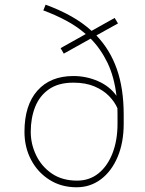

<svg xmlns="http://www.w3.org/2000/svg" viewBox="-20 -790 618 820"><path d="M165 -745.6 174.8 -770Q234.9 -748 283.9 -720.5Q333 -692.9 371.1 -658.2L469.7 -713.4L483.9 -689.9L391.6 -638.7Q450.2 -577.6 479.2 -494.6Q508.3 -411.6 508.3 -300.3V-261.2Q508.3 -181.2 482.4 -119.9Q456.5 -58.6 411.1 -24.4Q365.7 9.8 307.1 9.8Q241.7 9.8 191.4 -22Q141.1 -53.7 112.8 -107.4Q84.5 -161.1 84.5 -227.1Q84.5 -340.8 139.9 -403.1Q195.3 -465.3 293.5 -465.3Q348.6 -465.3 398.4 -443.6Q448.2 -421.9 477.5 -380.9Q467.8 -462.4 439 -522Q410.2 -581.5 367.2 -625L252.4 -561L238.8 -584.5L346.2 -644.5Q308.1 -677.7 262.2 -702.1Q216.3 -726.6 165 -745.6ZM111.3 -227.1Q111.3 -174.8 134.3 -127Q157.2 -79.1 201.4 -48.8Q245.6 -18.6 309.1 -18.6Q362.3 -18.6 400.9 -49.8Q439.5 -81.1 460.7 -136Q481.9 -190.9 481.9 -261.2V-301.3Q481.9 -314.9 481.4 -328.1Q469.7 -355 445.6 -379.9Q421.4 -404.8 383.5 -420.9Q345.7 -437 293.5 -437Q229.5 -437 189.2 -408.9Q148.9 -380.9 130.1 -333.3Q111.3 -285.6 111.3 -227.1Z"/></svg>

Font: Vazirmatn RD UI Thin
Style: Regular
Weight: 100
Designer: Saber Rastikerdar
Foundry: Saber Rastikerdar
Version: Version 33.003